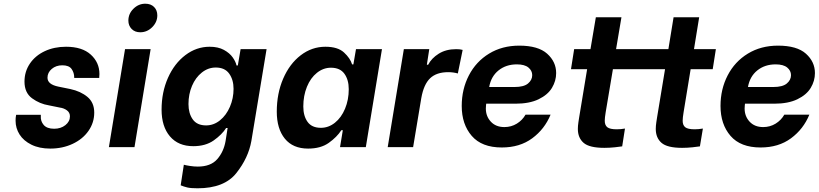

<svg xmlns="http://www.w3.org/2000/svg" viewBox="-20 -793 4413 1035"><path d="M64 -142Q64 -159 66 -168L67 -174H200V-168Q198 -140 215.5 -119.5Q233 -99 272 -99Q308 -99 332.5 -118.5Q357 -138 357 -166Q357 -186 341 -198Q325 -210 303 -213L244 -225Q194 -233 153 -263Q112 -293 112 -353Q112 -407 141 -450Q170 -493 221 -517Q272 -541 336 -541Q423 -541 469.5 -498.5Q516 -456 516 -394Q516 -383 515 -377V-373H380V-376Q380 -401 366 -421Q352 -441 316 -441Q282 -441 259 -421.5Q236 -402 236 -374Q236 -338 295 -326L359 -313Q415 -301 451.5 -270.5Q488 -240 488 -186Q488 -132 457 -87.5Q426 -43 371.5 -17.5Q317 8 251 8Q192 8 149.5 -13Q107 -34 85.5 -68Q64 -102 64 -142Z M654 -528H792L705 0H567ZM672 -682Q672 -719 699.5 -746Q727 -773 763 -773Q793 -773 810.5 -755.5Q828 -738 828 -710Q828 -674 800.5 -646.5Q773 -619 736 -619Q707 -619 689.5 -637Q672 -655 672 -682Z M954 206 971 95Q981 98 1003.5 101.5Q1026 105 1046 105Q1116 105 1151 65Q1186 25 1196 -33L1207 -103H1199Q1176 -67 1132 -36Q1088 -5 1022 -5Q941 -5 896 -58Q851 -111 851 -202Q851 -296 885.5 -373.5Q920 -451 979.5 -496Q1039 -541 1110 -541Q1156 -541 1187 -524Q1218 -507 1234.5 -483.5Q1251 -460 1255 -440H1262L1277 -528H1417L1335 -33Q1319 58 1254 140Q1189 222 1045 222Q1008 222 989.5 217.5Q971 213 954 206ZM1239 -314Q1239 -363 1215.5 -396Q1192 -429 1143 -429Q1102 -429 1068 -402Q1034 -375 1015 -330Q996 -285 996 -232Q996 -182 1019 -149.5Q1042 -117 1091 -117Q1132 -117 1166 -144.5Q1200 -172 1219.5 -217.5Q1239 -263 1239 -314Z M1472 -191Q1472 -289 1506.5 -369Q1541 -449 1601 -495Q1661 -541 1734 -541Q1801 -541 1834.5 -510Q1868 -479 1878 -446H1885L1899 -528H2039L1952 0H1813L1828 -91H1820Q1796 -54 1752.5 -23Q1709 8 1641 8Q1559 8 1515.5 -45.5Q1472 -99 1472 -191ZM1860 -312Q1860 -363 1836.5 -395.5Q1813 -428 1764 -428Q1723 -428 1688.5 -400.5Q1654 -373 1634.5 -325Q1615 -277 1615 -219Q1615 -168 1638 -136Q1661 -104 1710 -104Q1751 -104 1785.5 -131.5Q1820 -159 1840 -207Q1860 -255 1860 -312Z M2157 -528H2294L2281 -444H2288Q2306 -479 2345 -503.5Q2384 -528 2439 -528Q2461 -528 2474 -524L2448 -397Q2423 -404 2396 -404Q2333 -404 2298.5 -371Q2264 -338 2251 -264L2207 0H2070Z M2469 -222Q2469 -312 2507.5 -386.5Q2546 -461 2616.5 -504Q2687 -547 2779 -547Q2881 -547 2929.5 -503.5Q2978 -460 2978 -399Q2978 -357 2955.5 -319.5Q2933 -282 2883.5 -258Q2834 -234 2758 -234H2601L2600 -226Q2599 -220 2599 -208Q2599 -166 2626 -137Q2653 -108 2699 -108Q2736 -108 2766 -126.5Q2796 -145 2813 -175H2948Q2916 -97 2849 -47.5Q2782 2 2685 2Q2577 2 2523 -60.5Q2469 -123 2469 -222ZM2754 -324Q2804 -324 2826.5 -343Q2849 -362 2849 -388Q2849 -412 2828.5 -429Q2808 -446 2766 -446Q2708 -446 2667.5 -413.5Q2627 -381 2617 -324Z M3665 -188Q3660 -158 3660 -142Q3660 -118 3674 -107Q3688 -96 3725 -96Q3745 -96 3769 -100L3753 -4Q3742 -2 3713 1Q3684 4 3657 4Q3577 4 3546 -23Q3515 -50 3515 -98Q3515 -114 3518 -134Q3521 -154 3522 -160L3565 -420H3284L3245 -188Q3240 -158 3240 -142Q3240 -118 3254 -107Q3268 -96 3305 -96Q3327 -96 3349 -100L3334 -4Q3323 -2 3294 1Q3265 4 3238 4Q3157 4 3126 -23Q3095 -50 3095 -98Q3095 -114 3098 -134Q3101 -154 3102 -160L3145 -420H3058L3075 -528H3163L3192 -700H3330L3301 -528H3583L3611 -700H3749L3721 -528H3839L3822 -420H3703Z M3864 -222Q3864 -312 3902.5 -386.5Q3941 -461 4011.5 -504Q4082 -547 4174 -547Q4276 -547 4324.5 -503.5Q4373 -460 4373 -399Q4373 -357 4350.5 -319.5Q4328 -282 4278.5 -258Q4229 -234 4153 -234H3996L3995 -226Q3994 -220 3994 -208Q3994 -166 4021 -137Q4048 -108 4094 -108Q4131 -108 4161 -126.5Q4191 -145 4208 -175H4343Q4311 -97 4244 -47.5Q4177 2 4080 2Q3972 2 3918 -60.5Q3864 -123 3864 -222ZM4149 -324Q4199 -324 4221.5 -343Q4244 -362 4244 -388Q4244 -412 4223.5 -429Q4203 -446 4161 -446Q4103 -446 4062.5 -413.5Q4022 -381 4012 -324Z"/></svg>

Font: Be Vietnam
Style: Bold Italic
Weight: 700
Italic angle: -9.66701°
Designer: Gabriel Lam
Foundry: TypeRant
Version: Version 3.000